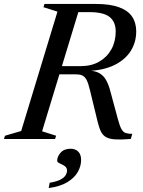

<svg xmlns="http://www.w3.org/2000/svg" viewBox="-48 -705 724 974"><path d="M361 -369.5Q415.5 -369.5 455.2 -392.2Q495 -415 517 -454.8Q539 -494.5 539 -545.5Q539 -593.5 508.5 -618.5Q478 -643.5 405 -643.5H262.5L285.5 -685H437.5Q510.5 -685 556 -668.2Q601.5 -651.5 622.2 -620.5Q643 -589.5 643 -546Q643 -490.5 615 -446.2Q587 -402 532.8 -375.2Q478.5 -348.5 399.5 -345V-347Q435 -346 456.2 -333.8Q477.5 -321.5 490.5 -298.2Q503.5 -275 512.5 -239.5L550.5 -99Q559.5 -65.5 568.2 -50Q577 -34.5 589.8 -30.2Q602.5 -26 623 -26L615.5 0Q567.5 4 537.8 2.2Q508 0.5 491 -8.8Q474 -18 464.5 -36.8Q455 -55.5 447.5 -86.5L408 -249Q400 -283.5 390.8 -300.2Q381.5 -317 368.8 -322.5Q356 -328 336 -328H174.5L178.5 -369.5ZM165.5 -39 236.5 -16.5 231.5 0H-28L-22.5 -16.5L59.5 -40.5L243.5 -646L172.5 -668.5L177.5 -685H362ZM242 110.5Q242 89.5 259.5 69.5Q277 49.5 310.5 49.5Q334 49.5 348.8 64Q363.5 78.5 363.5 107Q363.5 137 347 166.8Q330.5 196.5 294.2 218.8Q258 241 199 249L204 222Q237.5 216.5 256.8 207Q276 197.5 284 185.2Q292 173 292 160Q292 145 279.5 137Q267 129 254.5 123.5Q242 118 242 110.5Z"/></svg>

Font: Newsreader 36pt Medium
Style: Italic
Weight: 500
Italic angle: -17°
Designer: Hugues Gentile
Foundry: Production Type
Version: Version 1.003